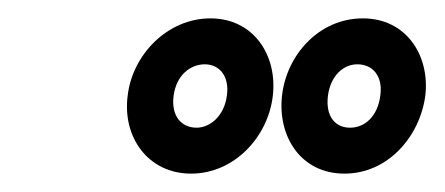

<svg xmlns="http://www.w3.org/2000/svg" viewBox="-20 -743 484 209"><path d="M194 -604C178 -604 166 -616 169 -639C172 -661 187 -673 203 -673C218 -673 230 -661 227 -639C224 -616 208 -604 194 -604ZM188 -554C235 -554 272 -594 277 -639C282 -683 256 -723 209 -723C162 -723 124 -683 119 -639C113 -594 141 -554 188 -554ZM361 -604C346 -604 334 -615 337 -639C340 -661 354 -673 369 -673C385 -673 397 -661 394 -639C391 -616 377 -604 361 -604ZM355 -554C402 -554 437 -594 443 -639C448 -683 422 -723 375 -723C327 -723 292 -683 287 -639C282 -595 307 -554 355 -554Z"/></svg>

Font: Falling Sky
Style: CondOuObl
Weight: 400
Designer: Paul D. Hunt
Foundry: Adobe Systems Incorporated
Version: Version 1.02